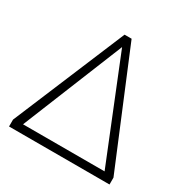

<svg xmlns="http://www.w3.org/2000/svg" viewBox="-161 -852 970 993"><g transform="rotate(30 323.5 -355.0)"><path d="M345 -710 623 -41V0H23V-41L303 -710ZM80 -46H567L324 -648Z"/></g></svg>

Font: Raleway
Style: Light
Weight: 300
Designer: Matt McInerney, Pablo Impallari, Rodrigo Fuenzalida
Foundry: Matt McInerney, Pablo Impallari, Rodrigo Fuenzalida
Version: Version 3.000